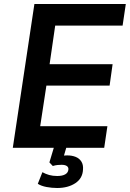

<svg xmlns="http://www.w3.org/2000/svg" viewBox="-20 -739 649 960"><path d="M44 0 152 -719H609L593 -611H256L228 -418H543L528 -311H212L181 -108H517L501 0ZM266 201Q239 201 212.5 196Q186 191 169 180L192 122Q208 131 226 136Q244 141 266 141Q292 141 306.5 132.5Q321 124 322 108Q323 97 314 91Q305 85 288 85Q279 85 268 86Q257 87 244 91L227 73L255 -20H317L294 59L266 46Q278 42 291 40Q304 38 316 38Q340 38 358.5 45.5Q377 53 387 69Q397 85 395 109Q393 153 356.5 177Q320 201 266 201Z"/></svg>

Font: Nunitoga
Style: Bold Italic
Weight: 700
Italic angle: -9°
Designer: Vernon Adams
Foundry: Vernon Adams
Version: Version 1.0